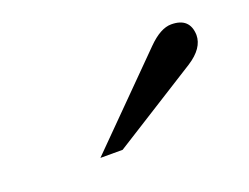

<svg xmlns="http://www.w3.org/2000/svg" viewBox="-45 -772 431 333"><g transform="rotate(-20 170.0 -606.0)"><path d="M135.7 -518.6H94.7L246.1 -670.9Q269.5 -694.3 289.1 -694.3Q323.2 -694.3 324.2 -662.1Q324.2 -637.7 293.9 -618.2Z"/></g></svg>

Font: Podda
Style: Regular
Weight: 400
Designer: Md. Tanbin Islam Siyam
Foundry: Tanbin Islam Siyam
Version: Version 0.258